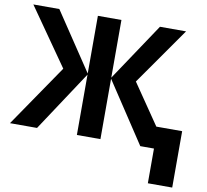

<svg xmlns="http://www.w3.org/2000/svg" viewBox="-95 -820 1220 1133"><g transform="rotate(10 514.5 -253.0)"><path d="M400.9 -713.9H542V-368.2L772.9 -713.9H929.2L689 -371.1L854 -129.9H1008.8V208H862.8V0H780.8L542 -361.8V0H400.9V-361.8L162.1 0H0L253.9 -371.1L14.2 -713.9H169.9L400.9 -368.2Z"/></g></svg>

Font: OpenSans-Bold
Style: Bold
Weight: 700
Foundry: Ascender Corporation
Version: Version 1.10